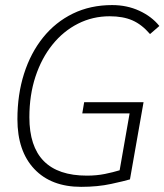

<svg xmlns="http://www.w3.org/2000/svg" viewBox="-20 -723 645 753"><path d="M298.3 9.8Q180.7 9.8 114.5 -60.3Q48.3 -130.4 48.3 -255.4Q48.3 -352.1 74.2 -433.6Q100.1 -515.1 148.7 -575.7Q197.3 -636.2 265.9 -669.7Q334.5 -703.1 419.9 -703.1Q478 -703.1 526.6 -680.7Q575.2 -658.2 605 -621.1L568.4 -589.4Q536.1 -627 499.3 -643.1Q462.4 -659.2 410.2 -659.2Q343.3 -659.2 285.9 -630.1Q228.5 -601.1 185.8 -548.1Q143.1 -495.1 119.1 -422.6Q95.2 -350.1 95.2 -263.2Q95.2 -34.2 320.8 -34.2Q358.9 -34.2 391.4 -40.8Q423.8 -47.4 449.2 -55.2L488.3 -278.3H302.7L310.1 -322.3H543L489.7 -19.5Q468.8 -13.2 416 -1.7Q363.3 9.8 298.3 9.8Z"/></svg>

Font: Cascadia Code NF ExtraLight
Style: Italic
Weight: 200
Italic angle: -10°
Monospace: yes
Designer: Aaron Bell
Foundry: Saja Typeworks
Version: Version 2404.023; ttfautohint (v1.8.4)